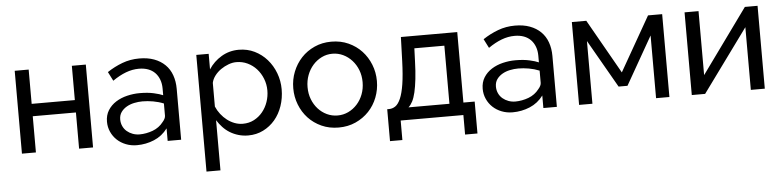

<svg xmlns="http://www.w3.org/2000/svg" viewBox="-45 -761 4910 1205"><g transform="rotate(-5 2410.0 -159.0)"><path d="M70 0V-522H158V-306H430V-522H518V0H430V-228H158V0Z M988 0V-79Q954 -33 902.5 -11.5Q851 10 794 10Q757 10 725 -2.5Q693 -15 669.5 -37Q646 -59 632.5 -89Q619 -119 619 -153Q619 -194 638 -224.5Q657 -255 688.5 -275Q720 -295 759.5 -304.5Q799 -314 839 -314Q890 -314 927.5 -305.5Q965 -297 985 -288V-330Q985 -361 975.5 -386.5Q966 -412 948.5 -430Q931 -448 905.5 -457.5Q880 -467 847 -467Q806 -467 765 -451.5Q724 -436 681 -406L652 -463Q697 -493 747.5 -512Q798 -531 855 -531Q908 -531 948.5 -516Q989 -501 1017 -473.5Q1045 -446 1059 -407Q1073 -368 1073 -321V0ZM966 -120Q975 -130 980 -140Q985 -150 985 -159V-236Q953 -249 918.5 -255Q884 -261 852 -261Q826 -261 799.5 -255.5Q773 -250 751.5 -237.5Q730 -225 716.5 -206Q703 -187 703 -160Q703 -137 712 -117.5Q721 -98 737 -84.5Q753 -71 773.5 -63.5Q794 -56 817 -56Q837 -56 858.5 -60Q880 -64 900 -71.5Q920 -79 937 -91.5Q954 -104 966 -120Z M1495 10Q1463 10 1434 1.5Q1405 -7 1380.5 -22Q1356 -37 1336.5 -58Q1317 -79 1302 -103V213H1214V-522H1292V-424Q1323 -472 1372.5 -501.5Q1422 -531 1482 -531Q1536 -531 1581 -509Q1626 -487 1659 -449.5Q1692 -412 1710.5 -363Q1729 -314 1729 -261Q1729 -205 1712 -155.5Q1695 -106 1664 -69.5Q1633 -33 1590 -11.5Q1547 10 1495 10ZM1468 -66Q1507 -66 1538.5 -82.5Q1570 -99 1592.5 -126.5Q1615 -154 1627 -189Q1639 -224 1639 -261Q1639 -300 1625 -335.5Q1611 -371 1587 -397.5Q1563 -424 1530.5 -439.5Q1498 -455 1460 -455Q1436 -455 1410.5 -445.5Q1385 -436 1362.5 -420.5Q1340 -405 1323.5 -383.5Q1307 -362 1302 -338V-189Q1313 -163 1330.5 -140.5Q1348 -118 1369.5 -101.5Q1391 -85 1416 -75.5Q1441 -66 1468 -66Z M2065 10Q2006 10 1957.5 -12Q1909 -34 1874.5 -71Q1840 -108 1821 -157Q1802 -206 1802 -260Q1802 -315 1821.5 -364Q1841 -413 1875.5 -450Q1910 -487 1958.5 -509Q2007 -531 2065 -531Q2124 -531 2172.5 -509Q2221 -487 2255.5 -450Q2290 -413 2309.5 -364Q2329 -315 2329 -260Q2329 -206 2310 -157Q2291 -108 2256 -71Q2221 -34 2172.5 -12Q2124 10 2065 10ZM1892 -259Q1892 -218 1905.5 -183Q1919 -148 1942.5 -122Q1966 -96 1997.5 -81Q2029 -66 2065 -66Q2101 -66 2132.5 -81Q2164 -96 2188 -122.5Q2212 -149 2225.5 -184.5Q2239 -220 2239 -261Q2239 -302 2225.5 -337Q2212 -372 2188 -398.5Q2164 -425 2132.5 -440Q2101 -455 2065 -455Q2029 -455 1997.5 -439.5Q1966 -424 1942.5 -397.5Q1919 -371 1905.5 -335.5Q1892 -300 1892 -259Z M2378 123V-78H2389Q2411 -78 2429.5 -90.5Q2448 -103 2462.5 -136Q2477 -169 2486 -226Q2495 -283 2498 -371L2503 -522H2858V-78H2929V123H2851V0H2456V123ZM2770 -78V-444H2581L2578 -363Q2576 -299 2570.5 -251Q2565 -203 2557 -168.5Q2549 -134 2537.5 -112Q2526 -90 2512 -78Z M3355 0V-79Q3321 -33 3269.5 -11.5Q3218 10 3161 10Q3124 10 3092 -2.5Q3060 -15 3036.5 -37Q3013 -59 2999.5 -89Q2986 -119 2986 -153Q2986 -194 3005 -224.5Q3024 -255 3055.5 -275Q3087 -295 3126.5 -304.5Q3166 -314 3206 -314Q3257 -314 3294.5 -305.5Q3332 -297 3352 -288V-330Q3352 -361 3342.5 -386.5Q3333 -412 3315.5 -430Q3298 -448 3272.5 -457.5Q3247 -467 3214 -467Q3173 -467 3132 -451.5Q3091 -436 3048 -406L3019 -463Q3064 -493 3114.5 -512Q3165 -531 3222 -531Q3275 -531 3315.5 -516Q3356 -501 3384 -473.5Q3412 -446 3426 -407Q3440 -368 3440 -321V0ZM3333 -120Q3342 -130 3347 -140Q3352 -150 3352 -159V-236Q3320 -249 3285.5 -255Q3251 -261 3219 -261Q3193 -261 3166.5 -255.5Q3140 -250 3118.5 -237.5Q3097 -225 3083.5 -206Q3070 -187 3070 -160Q3070 -137 3079 -117.5Q3088 -98 3104 -84.5Q3120 -71 3140.5 -63.5Q3161 -56 3184 -56Q3204 -56 3225.5 -60Q3247 -64 3267 -71.5Q3287 -79 3304 -91.5Q3321 -104 3333 -120Z M3580 0V-522H3671L3865 -180L4060 -522H4149V0H4065V-395L3893 -93H3837L3664 -395V0Z M4290 0V-521H4378V-118L4670 -522H4750V0H4662V-395L4374 0Z"/></g></svg>

Font: Rising Sun
Style: Regular
Weight: 400
Designer: Matt McInerney, Pablo Impallari, Rodrigo Fuenzalida (Raleway font), Stephen Hutchings (Greek), Cristiano Sobral (main ch
Foundry: The Rising Sun Project Authors
Version: Version 4.327; ttfautohint (v1.8.4.7-5d5b-dirty)